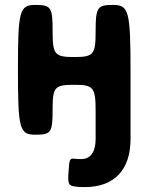

<svg xmlns="http://www.w3.org/2000/svg" viewBox="-20 -548 604 781"><path d="M311 99C302 99 293 99 285 98C264 95 262 98 259 149C255 200 258 208 288 211C299 213 311 213 325 213C448 213 511 140 511 17V-256C511 -503 504 -528 440 -528C376 -528 369 -518 369 -422C369 -326 361 -316 282 -316C202 -316 194 -326 194 -422C194 -518 188 -528 124 -528C59 -528 53 -504 53 -264C53 -24 59 0 124 0C188 0 194 -9 194 -102C194 -194 202 -203 282 -203C361 -203 369 -193 369 -93V17C369 63 353 99 311 99Z"/></svg>

Font: Asimov Print
Style: A
Weight: 500
Designer: Google
Version: Version 2.000980: 2014